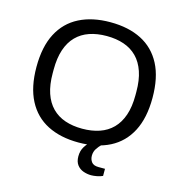

<svg xmlns="http://www.w3.org/2000/svg" viewBox="-124 -810 1036 1095"><g transform="rotate(15 394.0 -262.0)"><path d="M393.8 12Q287.2 12 210.4 -27.2Q133.5 -66.4 92.5 -145.4Q51.4 -224.4 51.4 -343Q51.4 -462.6 92.5 -541.1Q133.5 -619.6 210.4 -658.8Q287.2 -698 393.8 -698Q501.3 -698 577.9 -658.8Q654.5 -619.6 695.5 -541.1Q736.5 -462.6 736.5 -343Q736.5 -224.4 695.5 -145.4Q654.5 -66.4 577.9 -27.2Q501.3 12 393.8 12ZM393.8 -69.5Q450.4 -69.5 495.6 -85Q540.8 -100.4 572.7 -132.7Q604.5 -164.9 621.5 -214.4Q638.5 -263.9 638.5 -331.9V-353Q638.5 -421.6 621.5 -471.3Q604.5 -521.1 572.7 -553.3Q540.8 -585.6 495.6 -601Q450.4 -616.5 393.8 -616.5Q337.2 -616.5 292.1 -601Q247.1 -585.6 215.3 -553.3Q183.5 -521.1 166.8 -471.3Q150.1 -421.6 150.1 -353V-331.9Q150.1 -263.9 166.8 -214.4Q183.5 -164.9 215.3 -132.7Q247.1 -100.4 292.1 -85Q337.2 -69.5 393.8 -69.5ZM512.2 173.7Q488.6 173.7 465.9 165.7Q443.3 157.7 428.7 138.7Q414.1 119.6 414.1 87.9Q414.1 54.6 429.2 30.8Q444.3 7 465.2 -12H523.5V-6.2Q512.6 3.8 500.1 22.2Q487.6 40.5 487.6 64.8Q487.6 86.1 499.6 101.9Q511.6 117.7 541.3 117.7H579.4V159.7Q564.2 166.7 545.3 170.2Q526.4 173.7 512.2 173.7Z"/></g></svg>

Font: Archivo SemiBold
Style: Regular
Weight: 600
Designer: Hector Gatti
Foundry: Omnibus-Type
Version: Version 2.001